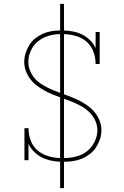

<svg xmlns="http://www.w3.org/2000/svg" viewBox="-20 -863 640 990"><path d="M290 107V-29Q265 -30 240.5 -35.5Q216 -41 194.5 -52Q173 -63 155 -81Q137 -99 127 -121V-37H106V-202H127Q127 -170 138 -139.5Q149 -109 172.5 -88.5Q196 -68 227 -58.5Q258 -49 290 -48V-361Q268 -369 246.5 -378Q225 -387 205 -398.5Q185 -410 166.5 -424.5Q148 -439 134.5 -457.5Q121 -476 113 -498Q105 -520 105 -543Q105 -566 112 -588.5Q119 -611 131 -630.5Q143 -650 161 -664.5Q179 -679 200 -688.5Q221 -698 244 -702Q267 -706 290 -706V-843H310V-706Q335 -705 359.5 -700Q384 -695 405.5 -684Q427 -673 445 -655Q463 -637 473 -615V-698H494V-533H473Q473 -565 462 -595.5Q451 -626 427.5 -647Q404 -668 373 -677Q342 -686 310 -687V-377Q333 -368 355 -359.5Q377 -351 398 -339.5Q419 -328 438 -313.5Q457 -299 471.5 -280Q486 -261 494.5 -238.5Q503 -216 503 -192Q503 -168 495.5 -145.5Q488 -123 475 -103Q462 -83 443 -68.5Q424 -54 402.5 -45Q381 -36 357.5 -32.5Q334 -29 310 -29V107ZM290 -384V-687Q269 -687 249 -683Q229 -679 210.5 -671Q192 -663 176 -650Q160 -637 149 -620Q138 -603 132 -583.5Q126 -564 126 -543Q126 -523 133 -503.5Q140 -484 152 -467.5Q164 -451 180.5 -438.5Q197 -426 215 -416.5Q233 -407 252 -399Q271 -391 290 -384ZM310 -48Q331 -48 352 -51.5Q373 -55 392.5 -62.5Q412 -70 428.5 -83Q445 -96 457 -113.5Q469 -131 475.5 -151Q482 -171 482 -192Q482 -213 474.5 -233Q467 -253 454 -269.5Q441 -286 424 -299Q407 -312 388 -321.5Q369 -331 349.5 -339Q330 -347 310 -354Z"/></svg>

Font: Iosevka HT Thin Extended
Style: Regular
Weight: 100
Width: 7
Monospace: yes
Designer: Belleve Invis
Foundry: Belleve Invis
Version: Version 32.3.0; ttfautohint (v1.8.4)